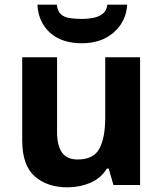

<svg xmlns="http://www.w3.org/2000/svg" viewBox="-20 -791 697 821"><path d="M579 -546V0H465L445 -70H437Q411 -28 365.5 -9Q320 10 269 10Q181 10 128 -37.5Q75 -85 75 -190V-546H224V-227Q224 -169 245 -139Q266 -109 312 -109Q380 -109 405 -155.5Q430 -202 430 -289V-546ZM524 -771Q519 -698 466 -652Q413 -606 330 -606Q244 -606 194 -651Q144 -696 140 -771H223Q226 -743 240.5 -730Q255 -717 279 -713.5Q303 -710 331 -710Q355 -710 378.5 -714.5Q402 -719 419 -732Q436 -745 439 -771Z"/></svg>

Font: Noto IKEA Simplified Chinese
Style: Bold
Weight: 700
Designer: Monotype Design Team
Foundry: Monotype Imaging Inc.
Version: Version 1.100